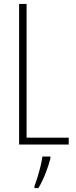

<svg xmlns="http://www.w3.org/2000/svg" viewBox="-20 -734 387 975"><path d="M77 0V-714H115V-35H329V0ZM236 71Q227 106 211 147Q195 188 175 221H155V211Q162 193 170.5 165.5Q179 138 186 109.5Q193 81 195 61H236Z"/></svg>

Font: Noto Sans Arabic UI XCn XLt
Style: Regular
Weight: 200
Width: 2
Designer: Monotype Design Team, Nadine Chahine and Nizar Qandah
Foundry: Monotype Imaging Inc.
Version: Version 2.010; ttfautohint (v1.8.4.7-5d5b)